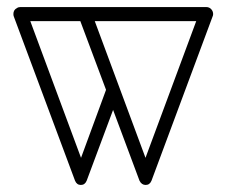

<svg xmlns="http://www.w3.org/2000/svg" viewBox="-20 -527 643 545"><path d="M193 -14 20 -478Q18 -482 18 -487Q18 -499 28 -504Q32 -507 38 -507H565Q574 -507 579.5 -501Q585 -495 585 -487Q585 -483 583 -479L410 -14Q405 -2 393.5 -2Q382 -2 376 -14L301 -215L226 -14Q221 -2 209.5 -2Q198 -2 193 -14ZM210 -79 281 -272 208 -467H66ZM393 -79 537 -467H249Z"/></svg>

Font: Libertine Sup Light
Style: Regular
Weight: 300
Designer: Bastien Sozeau
Foundry: NBR — Bastien Sozeau
Version: Version 2.003; ttfautohint (v1.8.4.7-5d5b);gftools[0.9.33]